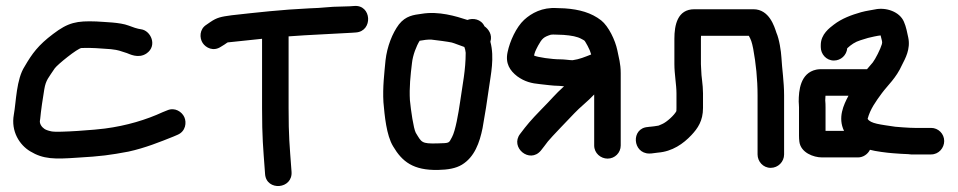

<svg xmlns="http://www.w3.org/2000/svg" viewBox="-20 -523 3212 644"><path d="M453.1 -424.8C441 -426.3 424.1 -432.1 411.1 -437.3C382.4 -448.3 331.3 -448.8 303.4 -451C237.1 -453.5 209 -447.8 157.9 -408.9C108.3 -371.5 88 -343.7 62.7 -300.2C34.5 -256.7 34.4 -182.6 26.4 -138.5C16.2 -82.2 45.7 -36.8 81 -15.6C125.2 11.3 163 11.2 238.6 5.9C319.5 1.3 349.4 -3 411 -14.5C466.9 -26.7 517.1 -47.1 561.6 -64.9L575.8 -71C602.9 -82.6 606.5 -112 598.2 -130.3C590.1 -148 566.7 -163.9 541.4 -153.1L526.7 -147.2C526.4 -147.1 525.9 -146.9 525.5 -146.7C471.5 -121.7 404.7 -101.2 331.5 -91.8C308 -88.2 173.7 -77.4 152.3 -82.4C140.2 -84.9 133.3 -87.8 128.9 -90.8C120.3 -96.5 111.1 -108.4 114.3 -120.9C114.5 -121.9 114.8 -123.6 114.9 -124.9C116.9 -148.5 124 -197.7 128.6 -223.8C133.9 -255.2 143.3 -262.8 163.7 -293.9C173.3 -307 239.6 -360.6 253.3 -362C287.7 -363.4 315.3 -360.6 351.7 -358.1C381.8 -354.5 378.9 -352.9 405.4 -345C412.3 -343 443.7 -324.6 471.7 -343.9C509 -369.8 485.7 -420.7 453.1 -424.8Z M1159.7 -413.1 1173.8 -414.1C1231.9 -418.2 1226.9 -508.3 1167.5 -502.9L1153.3 -501.9C1143.9 -501.3 1134.1 -501 1124 -501C1086.4 -501 1063.3 -496.1 1017.1 -495C924.2 -490.6 842.5 -481.3 756.9 -471.8C721.4 -466.9 708.1 -464.7 684.8 -448.6L672.5 -440.1C648.7 -425.3 648.6 -395.8 659.8 -378.8C670.3 -362.7 695.6 -349.4 720.8 -366.1L733.1 -373.7C750.3 -384.3 732.9 -378.9 766.9 -383.2C797.2 -386.5 827.8 -389.8 859 -392.9V-160C859 -60.8 862.7 -27.8 868.1 46.8L869.1 60.8C873.2 119 963.3 112.3 957.8 51.9L956.9 40.1C951.5 -35.6 948 -62.9 948 -160V-401C1017.8 -406.4 1093.7 -408.9 1159.7 -413.1Z M1542 -346C1541.9 -287.2 1532 -243.1 1523.3 -181.5C1517.7 -142.9 1507.7 -84.2 1496.1 -63.1C1484.6 -42.4 1489.9 -43.2 1447.3 -42C1393 -40.5 1394.3 -45.5 1374.6 -77.6C1366.9 -92.3 1358.3 -152 1354.9 -187C1352.4 -228.5 1356.9 -271.7 1361.8 -311.2C1364.6 -338.3 1376.8 -369.1 1387.6 -386.3C1400.4 -388.7 1415.9 -390.9 1427.2 -390.1C1437.8 -389.3 1488.9 -382.2 1495.3 -380.4C1506.1 -377.4 1520.5 -371.1 1537.5 -365.4C1539.8 -359.3 1541.3 -354 1542 -346ZM1547.7 -456.1C1509.3 -468.6 1451.4 -486.4 1394.2 -476.7C1367.6 -473.2 1341 -470.1 1318.2 -441.3C1295.9 -411.6 1278.4 -366.9 1273.1 -320.6C1269.2 -278.8 1263.1 -230 1266.1 -180.1C1270.1 -135.7 1275.8 -69.5 1298.6 -32.1C1328.8 19.1 1366 48.8 1449.6 47C1482.2 46.3 1508.8 41.9 1529.4 29.4C1571.6 3.9 1588.8 -44.7 1598.6 -93.3C1606.6 -136.8 1614.5 -188.2 1620.3 -230.1C1626 -272 1639.2 -329.8 1624.8 -383.1C1632.5 -407.2 1617.5 -426.3 1605.2 -434.7C1593.3 -459.7 1566.2 -463.1 1547.7 -456.1Z M1859 -324C1830.8 -324 1782.4 -331.1 1771.3 -336.7C1774 -348.2 1774.9 -350.9 1785 -370.2C1798 -393.7 1803.6 -399.1 1827.7 -406.6C1836.5 -408 1850.9 -406.1 1870 -406C1896.7 -403.9 1916.2 -400.5 1930.6 -392.3C1944 -384.6 1938.4 -390.8 1951.1 -368.9C1957 -357.7 1960.3 -350.1 1962.9 -340.3C1941.6 -332 1923.8 -324.2 1900.4 -321C1889.4 -321.1 1874.5 -324 1859 -324ZM2062 -35V-277C2062 -310.4 2055.4 -329.4 2050.5 -354.9C2043.6 -388 2021.6 -434.5 1996.5 -454.6C1963.4 -480.4 1923.1 -491.5 1874.8 -494.9C1874.4 -495 1873.6 -495 1873 -495C1864.1 -495 1856.1 -495.3 1847.7 -495.9C1799.1 -499 1762.8 -479.2 1738 -456.4C1711.4 -431.8 1690.1 -384.7 1682.6 -348.5C1674.2 -310.2 1690.4 -286 1715 -267C1740 -249 1762.4 -243.4 1792.7 -240.6C1810.7 -238.9 1831.8 -235.3 1856 -235C1859.3 -234.7 1866.3 -234.1 1871.9 -233.6C1840.6 -205.4 1830.6 -191 1795.2 -155.5C1759.4 -118.7 1747.6 -104.4 1724.6 -73.9C1689.7 -28.9 1756.5 27.3 1794.2 -18C1803.2 -28.7 1806.8 -34.7 1817.7 -48.6C1828.3 -62.1 1891.9 -127.6 1906.3 -142.9C1924.2 -162.3 1951.6 -183.1 1973 -206.1V-35C1973 -9 1995 9 2018 9C2042.3 9 2062 -10.7 2062 -35Z M2242 -393V-308C2242 -274.4 2249 -238.2 2249 -210V-161C2249 -154.4 2248.8 -151 2248.7 -150.3C2241.8 -136.8 2216.4 -113.5 2201.2 -107L2188.9 -101.7C2183.4 -100.5 2164.7 -98 2162 -98C2159 -98 2155.9 -97.4 2153.1 -97C2095.4 -93.2 2101.5 -8 2158 -8C2169.2 -8 2173.4 -10 2186.9 -11.1C2235.3 -14.8 2272.3 -41.2 2299.2 -69.9C2320.3 -92.4 2338 -117.5 2338 -161V-210C2338 -240.3 2332 -266.6 2332 -288C2332 -294.3 2331 -300.1 2331 -308V-393C2331 -396.2 2331.1 -399 2331.4 -403H2491.7C2498.8 -390.1 2501.8 -382.7 2506.4 -359.3C2515.3 -310.7 2521 -258.4 2521 -203V-5C2521 18 2539 40 2565 40C2589.8 40 2610 19.8 2610 -5V-203C2610 -249.3 2603 -292.5 2601 -330.3C2599.9 -350.5 2593.9 -391.6 2584.2 -413.3C2577.6 -433 2560.8 -492 2507 -492H2309C2252 -492 2242 -438.4 2242 -393Z M2660 -163V-68C2660 -61.1 2660.4 -54.4 2661.2 -47.9C2665.8 -11 2708.6 5 2737 5H2858C2875 5 2890.6 -5.7 2898 -20.6C2915.6 -15.5 2955.9 -10.4 2974.2 -9.1L3002.2 -7.1C3010.4 -6.4 3018.5 -6.1 3026 -6C3033.5 -4.9 3040.7 -4.2 3051.3 -5H3103C3129 -5 3147 -27 3147 -50C3147 -74.3 3127.3 -94 3103 -94H3048C3037.1 -94 3027.2 -94.6 3007.8 -95.9L2982.8 -97.9C2932.6 -105.5 2899.7 -108.2 2890.2 -124.4C2898.7 -156.9 2917.7 -182.9 2938.1 -210.7C2957.6 -237.1 2985.8 -261 3005.6 -305.4C3015.9 -325.8 3034.8 -358.2 3026.4 -397.3C3023.4 -411.1 3019.3 -433.9 3011.9 -450C2997.6 -483.9 2951.9 -499.4 2914.7 -491.4C2900.9 -488.4 2888.4 -487.5 2868.3 -482.1C2835.8 -472.8 2803.5 -461 2776.7 -440.3C2763.3 -429.9 2733 -408.6 2733 -372V-365C2733 -342 2751 -320 2777 -320C2800.6 -320 2819.5 -337.6 2821.8 -361.2C2834.8 -373.2 2847.8 -382.4 2866.4 -388.1L2891.5 -395.8C2897.9 -397.3 2906 -399.2 2911.9 -400.5C2920.7 -402.1 2928.8 -404 2933.7 -404.2C2938 -384.6 2940.4 -383.7 2937.9 -374.7C2933.4 -358.7 2916.2 -324.8 2907.4 -313.5C2901 -305.6 2896.2 -300.7 2888.2 -291H2742C2733.8 -291 2725.1 -291 2717.8 -289.4C2663.9 -277.9 2659 -218.6 2659 -182C2659 -176.1 2660 -172.9 2660 -163ZM2811 -84H2749V-163C2749 -171.8 2748.8 -178.3 2748 -186.3C2748 -189.3 2748.2 -196.5 2748.8 -202H2826C2809.4 -170.9 2789.6 -128.6 2811 -84Z"/></svg>

Font: Just Breathe
Style: Bd
Weight: 400
Foundry: Cannot Into Space Fonts
Version: Version 0.72